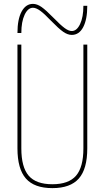

<svg xmlns="http://www.w3.org/2000/svg" viewBox="-20 -960 540 990"><path d="M250 10Q157 10 113.5 -39.5Q70 -89 70 -195V-730H90V-195Q90 -98 128 -54Q166 -10 250 -10Q334 -10 372 -54Q410 -98 410 -195V-730H430V-195Q430 -89 386.5 -39.5Q343 10 250 10ZM350 -780Q329 -780 306 -796Q283 -812 243 -853Q209 -889 187.5 -904.5Q166 -920 150 -920Q124 -920 107 -884Q90 -848 90 -790H70Q70 -861 91.5 -900.5Q113 -940 150 -940Q171 -940 194 -924Q217 -908 257 -867Q292 -831 313 -815.5Q334 -800 350 -800Q376 -800 393 -836Q410 -872 410 -930H430Q430 -860 409 -820Q388 -780 350 -780Z"/></svg>

Font: M PLUS Code Latin Thin
Style: Regular
Weight: 250
Designer: Coji Morishita
Foundry: UNDERFOREST DESIGN
Version: Version 1.002; ttfautohint (v1.8.3)